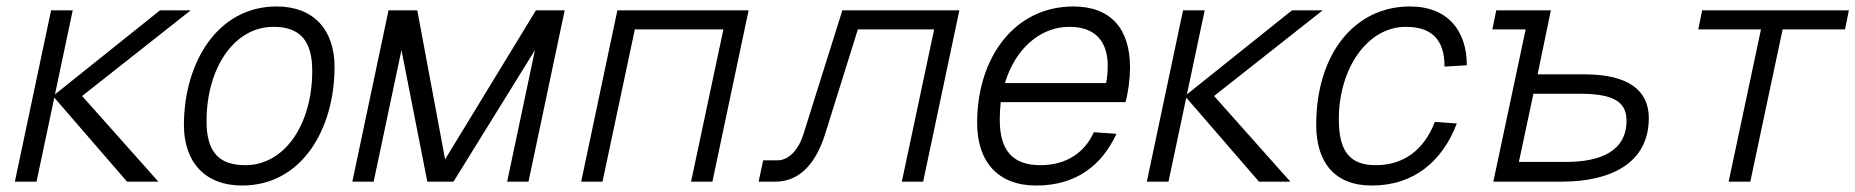

<svg xmlns="http://www.w3.org/2000/svg" viewBox="-20 -562 5740 594"><path d="M26 0H93L148 -260L373 0H470L234 -265L570 -530H475L150 -270L205 -530H138Z M729 12C914 12 1015 -163 1015 -355C1015 -468 952 -542 836 -542C652 -542 549 -367 549 -175C549 -62 613 12 729 12ZM739 -51C658 -51 619 -91 619 -187C619 -351 704 -479 826 -479C907 -479 946 -437 946 -343C946 -179 862 -51 739 -51Z M1070 0H1136L1222 -407L1302 0H1383L1635 -407L1549 0H1615L1727 -530H1638L1357 -69L1271 -530H1182Z M1778 0H1844L1944 -471H2218L2118 0H2184L2296 -530H1890Z M2327 0H2379C2450 0 2502 -51 2532 -145L2634 -471H2870L2770 0H2836L2948 -530H2586L2466 -148C2450 -97 2420 -66 2385 -66H2341Z M3186 12C3312 12 3390 -53 3434 -148L3364 -153C3336 -90 3279 -51 3199 -51C3115 -51 3073 -94 3073 -192C3073 -210 3074 -228 3076 -246H3462C3471 -279 3476 -319 3476 -354C3476 -472 3417 -542 3301 -542C3117 -542 3003 -382 3003 -182C3003 -63 3066 12 3186 12ZM3289 -479C3367 -479 3407 -435 3407 -359C3407 -336 3405 -320 3402 -305H3089C3120 -408 3195 -479 3289 -479Z M3528 0H3595L3650 -260L3875 0H3972L3736 -265L4072 -530H3977L3652 -270L3707 -530H3640Z M4224 12C4355 12 4443 -64 4487 -180L4419 -185C4386 -98 4322 -51 4237 -51C4158 -51 4122 -91 4122 -193C4122 -351 4211 -479 4329 -479C4410 -479 4449 -439 4449 -356L4518 -360C4518 -467 4459 -542 4342 -542C4169 -542 4052 -393 4052 -176C4052 -62 4107 12 4224 12Z M4600 0H4811C4962 0 5081 -56 5081 -197C5081 -280 5021 -332 4882 -332H4737L4778 -530H4609L4597 -471H4700ZM4679 -61 4724 -272H4869C4981 -272 5012 -241 5012 -189C5012 -94 4931 -61 4824 -61Z M5328 0H5395L5495 -471H5688L5700 -530H5246L5234 -471H5428Z"/></svg>

Font: Geist Light
Style: Italic
Weight: 300
Italic angle: -12°
Designer: Basement.studio, Andrés Briganti, Mateo Zaragoza
Foundry: Basement.studio, Vercel, Andrés Briganti, Guido Ferreyra, Mateo Zaragoza
Version: Version 1.500